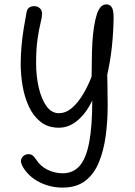

<svg xmlns="http://www.w3.org/2000/svg" viewBox="-20 -566 612 872"><path d="M101 -512Q104 -526 113 -532Q122 -538 136 -538Q144 -538 150 -535.5Q156 -533 161 -528.5Q166 -524 168.5 -517.5Q171 -511 171 -503Q171 -489 164 -461Q157 -433 150.5 -389Q144 -345 144 -279Q144 -220 156 -168Q168 -116 191 -84Q214 -52 247 -52Q279 -52 306.5 -75.5Q334 -99 357 -137.5Q380 -176 396 -218L397 -285Q397 -332 399.5 -373Q402 -414 407.5 -447.5Q413 -481 421 -505Q429 -526 439 -536Q449 -546 463 -546Q476 -546 483.5 -538Q491 -530 493.5 -516.5Q496 -503 496 -484Q495 -417 488 -352.5Q481 -288 467 -226Q468 -205 468 -181Q468 -157 468.5 -132.5Q469 -108 469 -86Q469 -15 460 51.5Q451 118 429 171.5Q407 225 367 255.5Q327 286 264 286Q208 286 158.5 261Q109 236 82 189Q79 181 77 176Q75 171 75 166Q75 157 80 149.5Q85 142 93 138Q101 134 109 134Q120 134 127.5 139.5Q135 145 143 157Q163 189 196 205Q229 221 265 221Q312 221 341.5 187.5Q371 154 385 81Q399 8 399 -110Q373 -54 333.5 -20Q294 14 247 14Q198 14 164.5 -12.5Q131 -39 111 -82.5Q91 -126 82.5 -176.5Q74 -227 74 -275Q74 -314 77.5 -354.5Q81 -395 87.5 -435.5Q94 -476 101 -512Z"/></svg>

Font: Playpen Sans Light
Style: Regular
Weight: 300
Designer: Laura Meseguer, Veronika Burian, José Scaglione
Foundry: TypeTogether
Version: Version 1.001